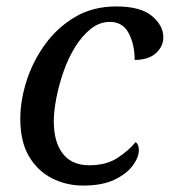

<svg xmlns="http://www.w3.org/2000/svg" viewBox="-20 -566 527 596"><path d="M238 10Q185 10 140.5 -13Q96 -36 69.5 -81.5Q43 -127 43 -197Q43 -253 62 -313.5Q81 -374 119 -427Q157 -480 212.5 -513Q268 -546 341 -546Q416 -546 451.5 -516.5Q487 -487 487 -450Q487 -422 464 -401Q441 -380 398 -380Q398 -428 379.5 -463Q361 -498 321 -498Q289 -498 262 -476.5Q235 -455 213.5 -420.5Q192 -386 177.5 -344.5Q163 -303 155 -262Q147 -221 147 -189Q147 -125 175 -89Q203 -53 257 -53Q310 -53 345 -76Q380 -99 401 -125Q411 -118 411 -100Q411 -78 392.5 -52.5Q374 -27 336 -8.5Q298 10 238 10Z"/></svg>

Font: NotoSerif-Italic
Style: Regular
Weight: 400
Italic angle: -12°
Designer: Monotype Design Team
Foundry: Monotype Imaging Inc.
Version: Version 2.007; ttfautohint (v1.8) -l 8 -r 50 -G 200 -x 14 -D